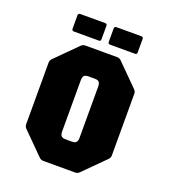

<svg xmlns="http://www.w3.org/2000/svg" viewBox="-126 -767 760 860"><g transform="rotate(20 254.5 -337.5)"><path d="M179 0Q167.5 0 159 -8.5L59 -108.5Q50.5 -116.5 50.5 -128.5V-421.5Q50.5 -433.5 59 -441.5L159 -541.5Q167.5 -550 179 -550H330.5Q342.5 -550 350.5 -541.5L450.5 -441.5Q459 -433.5 459 -421.5V-128.5Q459 -116.5 450.5 -108.5L350.5 -8.5Q342.5 0 330.5 0ZM240 -125H269.5Q284 -125 290 -131.5Q296 -138 296 -153V-397Q296 -412 290 -418.5Q284 -425 269.5 -425H240Q224.5 -425 218.8 -418.5Q213 -412 213 -397V-153Q213 -138 219 -131.5Q225 -125 240 -125ZM109.5 -591.5Q99.5 -591.5 99.5 -601.5V-665Q99.5 -675 109.5 -675H228.5Q237.5 -675 237.5 -665V-601.5Q237.5 -591.5 228.5 -591.5ZM282 -591.5Q272 -591.5 272 -601.5V-665Q272 -675 282 -675H401Q410 -675 410 -665V-601.5Q410 -591.5 401 -591.5Z"/></g></svg>

Font: Jaro 24pt
Style: Regular
Weight: 400
Designer: Agyei Archer, Celine Hurka, Mirko Velimirović
Version: Version 1.000